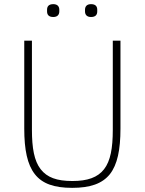

<svg xmlns="http://www.w3.org/2000/svg" viewBox="-20 -894 698 926"><path d="M134 -698V-268C134 -180 145 -118 176 -78C207 -38 254 -21 329 -21C402 -21 451 -38 482 -78C513 -118 524 -180 524 -268V-698H561V-274C561 -171 546 -100 510 -54C473 -8 415 12 328 12C241 12 184 -8 148 -54C112 -100 97 -171 97 -274V-698ZM237 -812C214 -812 207 -824 207 -839V-847C207 -862 214 -874 237 -874C258 -874 266 -862 266 -847V-839C266 -824 258 -812 237 -812ZM419 -812C398 -812 390 -824 390 -839V-847C390 -862 398 -874 419 -874C442 -874 449 -862 449 -847V-839C449 -824 442 -812 419 -812Z"/></svg>

Font: Plexus Sans ExtraLight
Style: Regular
Weight: 250
Version: Version 2.001;PS 002.001;hotconv 1.0.70;makeotf.lib2.5.58329